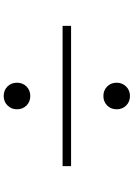

<svg xmlns="http://www.w3.org/2000/svg" viewBox="138 -888 724 1040"><g transform="rotate(-90 500.0 -368.0)"><path d="M428 -638Q428 -668 448.5 -689Q469 -710 500 -710Q531 -710 551.5 -689.5Q572 -669 572 -638Q572 -607 551.5 -586.5Q531 -566 500 -566Q469 -566 448.5 -586.5Q428 -607 428 -638ZM880 -345H120V-391H880ZM428 -98Q428 -129 448.5 -149.5Q469 -170 500 -170Q531 -170 551.5 -149.5Q572 -129 572 -98Q572 -68 551.5 -47Q531 -26 500 -26Q469 -26 448.5 -46.5Q428 -67 428 -98Z"/></g></svg>

Font: Noto Serif TC ExtraLight SemiBold
Style: Regular
Weight: 600
Version: Version 2.003-H1;hotconv 1.1.1;makeotfexe 2.6.0